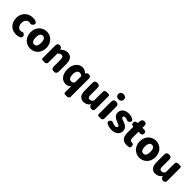

<svg xmlns="http://www.w3.org/2000/svg" viewBox="430 -2699 4774 4774"><g transform="rotate(45 2816.5 -312.0)"><path d="M122 -65C172 -14 243 14 323 14C365 14 413 5 457 -17C490 -39 500 -71 480 -105C455 -148 420 -158 376 -135C365 -132 354 -130 343 -130C274 -130 222 -190 222 -285C222 -379 271 -439 350 -439C352 -439 353 -439 355 -439C399 -419 436 -429 465 -468C491 -504 488 -533 451 -558C419 -574 382 -583 339 -583C260 -583 185 -556 130 -505C75 -454 40 -379 40 -285C40 -191 71 -116 122 -65Z M1016 -65C1068 -116 1101 -191 1101 -285C1101 -473 967 -583 823 -583C678 -583 544 -473 544 -285C544 -191 578 -116 629 -65C681 -14 751 14 823 14C895 14 965 -14 1016 -65ZM749 -397C765 -424 790 -439 823 -439C889 -439 919 -379 919 -285C919 -190 889 -130 823 -130C790 -130 765 -145 749 -172C734 -199 726 -238 726 -285C726 -332 734 -371 749 -397Z M1213 -284V-41C1213 -16 1229 0 1254 0H1302H1326C1365 0 1391 -26 1391 -65V-380C1425 -413 1449 -431 1489 -431C1534 -431 1555 -409 1555 -330V-89C1555 -30 1585 0 1644 0C1703 0 1733 -30 1733 -89V-352C1733 -494 1680 -583 1556 -583C1479 -583 1421 -544 1374 -498H1371L1370 -506C1362 -548 1333 -569 1290 -569C1242 -569 1213 -545 1213 -497Z M2386 -181V-500C2386 -546 2355 -569 2309 -569C2272 -569 2242 -551 2233 -515L2232 -513H2228C2184 -562 2139 -583 2077 -583C1959 -583 1842 -471 1842 -285C1842 -99 1933 14 2075 14C2124 14 2178 -11 2214 -47L2208 38V166C2208 191 2224 207 2249 207H2297H2321C2360 207 2386 181 2386 142ZM2051 -169C2034 -194 2025 -233 2025 -287C2025 -392 2070 -438 2119 -438C2149 -438 2181 -429 2208 -404V-292V-180C2183 -143 2156 -132 2122 -132C2092 -132 2067 -144 2051 -169Z M3040 -284V-528C3040 -553 3024 -569 2999 -569H2951H2927C2888 -569 2862 -543 2862 -504V-196C2832 -154 2807 -138 2767 -138C2722 -138 2701 -161 2701 -239V-480C2701 -539 2671 -569 2612 -569C2553 -569 2523 -539 2523 -480V-217C2523 -75 2576 14 2701 14C2778 14 2831 -22 2878 -78H2882L2884 -64C2891 -21 2921 0 2964 0C3012 0 3040 -24 3040 -72Z M3361 -284V-480C3361 -539 3331 -569 3272 -569C3213 -569 3183 -539 3183 -480V-41C3183 -16 3199 0 3224 0H3272H3296C3335 0 3361 -26 3361 -65ZM3200 -673C3217 -657 3242 -648 3272 -648C3302 -648 3326 -657 3344 -673C3361 -689 3371 -712 3371 -740C3371 -795 3331 -831 3272 -831C3212 -831 3173 -795 3173 -740C3173 -712 3183 -689 3200 -673Z M3547 -533C3509 -502 3487 -457 3487 -403C3487 -308 3564 -262 3632 -235C3690 -212 3745 -196 3745 -162C3745 -134 3725 -117 3678 -117C3653 -117 3627 -124 3600 -136C3561 -160 3520 -157 3493 -120C3468 -85 3473 -54 3509 -30C3561 -3 3621 14 3674 14C3752 14 3811 -6 3851 -40C3891 -73 3911 -120 3911 -172C3911 -275 3832 -316 3761 -343C3702 -364 3653 -377 3653 -411C3653 -438 3672 -452 3713 -452C3731 -452 3750 -448 3769 -440C3807 -418 3845 -422 3871 -457C3897 -492 3897 -518 3861 -542C3820 -565 3769 -583 3707 -583C3641 -583 3586 -565 3547 -533Z M4192 -321V-430H4257C4303 -430 4326 -454 4326 -500C4326 -546 4303 -569 4257 -569H4192V-647C4192 -696 4164 -720 4115 -720C4071 -720 4042 -698 4036 -654L4025 -569L3999 -567C3958 -564 3937 -540 3937 -498C3937 -454 3959 -430 4003 -430H4014V-320V-211C4014 -77 4072 14 4215 14C4245 14 4271 11 4292 6C4333 -4 4338 -37 4329 -78C4322 -111 4299 -132 4266 -125C4265 -125 4265 -125 4264 -125C4222 -125 4192 -150 4192 -213Z M4854 -65C4906 -116 4939 -191 4939 -285C4939 -473 4805 -583 4661 -583C4516 -583 4382 -473 4382 -285C4382 -191 4416 -116 4467 -65C4519 -14 4589 14 4661 14C4733 14 4803 -14 4854 -65ZM4587 -397C4603 -424 4628 -439 4661 -439C4727 -439 4757 -379 4757 -285C4757 -190 4727 -130 4661 -130C4628 -130 4603 -145 4587 -172C4572 -199 4564 -238 4564 -285C4564 -332 4572 -371 4587 -397Z M5562 -284V-528C5562 -553 5546 -569 5521 -569H5473H5449C5410 -569 5384 -543 5384 -504V-196C5354 -154 5329 -138 5289 -138C5244 -138 5223 -161 5223 -239V-480C5223 -539 5193 -569 5134 -569C5075 -569 5045 -539 5045 -480V-217C5045 -75 5098 14 5223 14C5300 14 5353 -22 5400 -78H5404L5406 -64C5413 -21 5443 0 5486 0C5534 0 5562 -24 5562 -72Z"/></g></svg>

Font: GenSenRounded2 TW H
Style: Regular
Weight: 900
Version: Version 2.100;PS 2.1;hotconv 16.6.51;makeotf.lib2.5.65220 DE